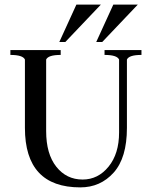

<svg xmlns="http://www.w3.org/2000/svg" viewBox="-20 -802 658 832"><path d="M471 -782H577L423 -620H397ZM311 -782H417L263 -620H237ZM338 -24Q405 -24 450.5 -80Q496 -136 496 -228V-544Q487 -564 433 -564V-585H593V-564Q539 -564 530 -544V-248Q530 -118 472.5 -54Q415 10 328 10Q88 10 88 -248V-544Q79 -564 25 -564V-585H243V-564Q189 -564 180 -544V-234Q180 -135 224 -79.5Q268 -24 338 -24Z"/></svg>

Font: Judson
Style: Regular
Weight: 400
Version: Version 20110429